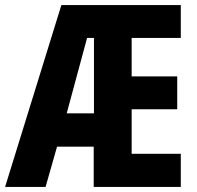

<svg xmlns="http://www.w3.org/2000/svg" viewBox="-23 -734 775 754"><path d="M687 0H345V-158H201L156 0H-3L218 -714H687V-585H494V-434H673V-305H494V-130H687ZM239 -289H346V-585H319Z"/></svg>

Font: Noto Sans Tamil ExtraCondensed ExtraBold
Style: Regular
Weight: 800
Width: 2
Designer: Jelle Bosma - Monotype Design Team
Foundry: Monotype Imaging Inc.
Version: Version 2.004; ttfautohint (v1.8.4.7-5d5b)